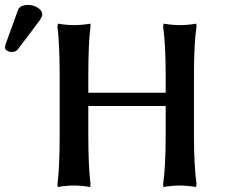

<svg xmlns="http://www.w3.org/2000/svg" viewBox="-90 -746 905 772"><path d="M23.9 -726.1Q44.9 -726.1 62.5 -714.6Q80.1 -703.1 80.1 -687Q80.1 -680.7 70.8 -666Q15.6 -591.3 -19 -546.9Q-26.9 -537.1 -42 -537.1Q-54.7 -537.1 -62.3 -542.5Q-69.8 -547.9 -69.8 -555.2Q-69.8 -557.1 -67.9 -566.9L-17.1 -707Q-9.3 -726.1 23.9 -726.1ZM632.8 -645Q663.1 -645 699.2 -650.9L700.2 -639.2Q689.9 -571.3 689.9 -442.9V-202.1Q689.9 -79.6 700.2 -5.9L698.2 5.9Q662.1 0 632.8 0Q602.5 0 566.9 5.9L565.9 -5.9Q576.2 -75.7 576.2 -202.1V-319.8H265.1V-202.1Q265.1 -78.1 273.9 -5.9L272.9 5.9Q237.3 0 208 0Q176.8 0 142.1 5.9L141.1 -5.9Q149.9 -74.2 149.9 -202.1V-442.9Q149.9 -566.9 141.1 -639.2L143.1 -650.9Q177.7 -645 208 -645Q238.3 -645 273.9 -650.9V-639.2Q265.1 -572.8 265.1 -442.9V-373H576.2V-442.9Q576.2 -565.4 565.9 -639.2L567.9 -650.9Q604 -645 632.8 -645Z"/></svg>

Font: Linear Smooth
Style: Bold
Weight: 700
Designer: Philipp H. Poll, Flanker
Foundry: Philipp H. Poll, reworked by Flanker
Version: Version 1.061 | FøM Fix